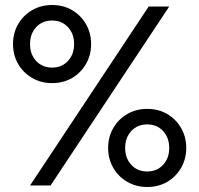

<svg xmlns="http://www.w3.org/2000/svg" viewBox="-20 -741 796 767"><path d="M182 0H100L574 -715H656ZM568 6Q524 6 488.5 -14.5Q453 -35 432.5 -70.5Q412 -106 412 -150Q412 -194 432.5 -229.5Q453 -265 488.5 -285.5Q524 -306 568 -306Q613 -306 648 -285.5Q683 -265 703.5 -229.5Q724 -194 724 -150Q724 -106 703.5 -70.5Q683 -35 648 -14.5Q613 6 568 6ZM568 -56Q607 -56 631.5 -82.5Q656 -109 656 -150Q656 -191 631.5 -217.5Q607 -244 568 -244Q529 -244 504.5 -217.5Q480 -191 480 -150Q480 -109 504.5 -82.5Q529 -56 568 -56ZM188 -409Q144 -409 108.5 -429.5Q73 -450 52.5 -485.5Q32 -521 32 -565Q32 -609 52.5 -644.5Q73 -680 108.5 -700.5Q144 -721 188 -721Q233 -721 268 -700.5Q303 -680 323.5 -644.5Q344 -609 344 -565Q344 -521 323.5 -485.5Q303 -450 268 -429.5Q233 -409 188 -409ZM188 -471Q227 -471 251.5 -497.5Q276 -524 276 -565Q276 -606 251.5 -632.5Q227 -659 188 -659Q149 -659 124.5 -632.5Q100 -606 100 -565Q100 -524 124.5 -497.5Q149 -471 188 -471Z"/></svg>

Font: Wix Madefor Display
Style: Regular
Weight: 400
Designer: Dalton Maag Ltd
Foundry: Dalton Maag Ltd
Version: Version 3.100